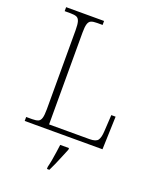

<svg xmlns="http://www.w3.org/2000/svg" viewBox="-168 -813 926 1132"><g transform="rotate(20 295.5 -246.5)"><path d="M47 0V-25H84Q109 -25 122 -30.5Q135 -36 140.5 -54Q146 -72 146 -109V-605Q146 -642 140.5 -660Q135 -678 122 -683.5Q109 -689 84 -689H47V-714H285V-689H251Q226 -689 213 -683.5Q200 -678 194.5 -660Q189 -642 189 -606V-30H443Q483 -30 495 -47Q507 -64 509 -104L515 -207H542L535 0ZM267 208Q273 184 277.5 158.5Q282 133 285.5 108Q289 83 292 61H347V71Q338 92 327 119.5Q316 147 304 174Q292 201 282 221H267Z"/></g></svg>

Font: Noto Serif Hentaigana ExtraLight
Style: Regular
Weight: 200
Designer: Kazuhiro Yamada
Foundry: nipponia
Version: Version 1.000